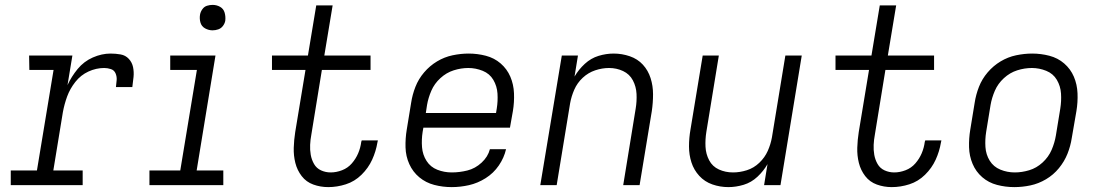

<svg xmlns="http://www.w3.org/2000/svg" viewBox="-20 -757 4504 785"><path d="M24 0H318V-60H198L237 -298Q243 -331 254.5 -362.5Q266 -394 288 -422Q310 -450 341.5 -464.5Q373 -479 406 -479Q420 -479 433.5 -474.5Q447 -470 452.5 -457Q458 -444 457 -430Q456 -416 454 -401H521Q524 -422 526 -442.5Q528 -463 524 -482.5Q520 -502 506.5 -516.5Q493 -531 473 -534.5Q453 -538 432 -538Q396 -538 359.5 -522Q323 -506 297.5 -475Q272 -444 256 -409L276 -530H99L100 -471H199L131 -60H24Z M591 0H893V-60H784L861 -530H676V-471H785L717 -60H591ZM849 -633Q861 -633 872.5 -637Q884 -641 891.5 -651Q899 -661 901 -672Q903 -689 898.5 -705Q894 -721 880 -729Q866 -737 849 -737Q838 -737 826.5 -733.5Q815 -730 807.5 -719.5Q800 -709 798 -698Q795 -681 799.5 -665Q804 -649 818.5 -641Q833 -633 849 -633Z M1322 8Q1358 8 1394 -3.5Q1430 -15 1458 -42.5Q1486 -70 1501.5 -104Q1517 -138 1523 -174L1525 -183H1459L1457 -177Q1454 -153 1444.5 -130.5Q1435 -108 1418.5 -89Q1402 -70 1378.5 -61Q1355 -52 1332 -52Q1311 -52 1292.5 -60.5Q1274 -69 1264 -86.5Q1254 -104 1250.5 -124Q1247 -144 1248 -165Q1249 -186 1253 -207L1296 -471H1495V-530H1306L1340 -735H1273L1239 -530H1092V-471H1229L1187 -217Q1182 -185 1181 -153Q1180 -121 1187.5 -91Q1195 -61 1213.5 -37Q1232 -13 1261 -2.5Q1290 8 1322 8Z M1827 8Q1862 8 1897.5 0Q1933 -8 1965.5 -28.5Q1998 -49 2019.5 -80.5Q2041 -112 2049 -147H1983Q1975 -116 1949 -92Q1923 -68 1891 -60Q1859 -52 1827 -52Q1796 -52 1768 -63Q1740 -74 1724 -99Q1708 -124 1705.5 -155Q1703 -186 1708 -218L1711 -235H2065L2077 -303Q2083 -339 2081.5 -375.5Q2080 -412 2066.5 -443.5Q2053 -475 2027 -497.5Q2001 -520 1966.5 -529Q1932 -538 1896 -538Q1864 -538 1830.5 -531Q1797 -524 1767 -506Q1737 -488 1714 -461Q1691 -434 1678.5 -402Q1666 -370 1661 -337L1643 -227Q1637 -191 1638 -154.5Q1639 -118 1653.5 -86Q1668 -54 1694.5 -32Q1721 -10 1755.5 -1Q1790 8 1827 8ZM1721 -295 1726 -328Q1731 -357 1743.5 -386Q1756 -415 1780.5 -437.5Q1805 -460 1835 -469.5Q1865 -479 1895 -479Q1925 -479 1953.5 -467.5Q1982 -456 1997 -430.5Q2012 -405 2014 -374.5Q2016 -344 2011 -313L2008 -295Z M2189 0H2256L2311 -335Q2316 -363 2328 -390.5Q2340 -418 2362.5 -439Q2385 -460 2413.5 -469.5Q2442 -479 2470 -479Q2501 -479 2527.5 -466.5Q2554 -454 2567.5 -428.5Q2581 -403 2582.5 -373Q2584 -343 2579 -313L2528 0H2595L2645 -303Q2650 -337 2650 -371.5Q2650 -406 2640 -437.5Q2630 -469 2608.5 -492.5Q2587 -516 2555 -527Q2523 -538 2489 -538Q2458 -538 2427 -528.5Q2396 -519 2371 -496Q2346 -473 2329 -444L2343 -530H2277Z M2958 8Q2989 8 3020.5 -1.5Q3052 -11 3077 -34.5Q3102 -58 3118 -86L3104 0H3171L3258 -530H3191L3136 -195Q3131 -167 3119 -140Q3107 -113 3084.5 -91.5Q3062 -70 3033.5 -61Q3005 -52 2977 -52Q2946 -52 2919.5 -64Q2893 -76 2879.5 -101.5Q2866 -127 2864.5 -157Q2863 -187 2868 -218L2919 -530H2853L2803 -227Q2797 -193 2797 -158.5Q2797 -124 2807 -93Q2817 -62 2839 -38Q2861 -14 2892.5 -3Q2924 8 2958 8Z M3626 8Q3662 8 3698 -3.5Q3734 -15 3762 -42.5Q3790 -70 3805.5 -104Q3821 -138 3827 -174L3829 -183H3763L3761 -177Q3758 -153 3748.5 -130.5Q3739 -108 3722.5 -89Q3706 -70 3682.5 -61Q3659 -52 3636 -52Q3615 -52 3596.5 -60.5Q3578 -69 3568 -86.5Q3558 -104 3554.5 -124Q3551 -144 3552 -165Q3553 -186 3557 -207L3600 -471H3799V-530H3610L3644 -735H3577L3543 -530H3396V-471H3533L3491 -217Q3486 -185 3485 -153Q3484 -121 3491.5 -91Q3499 -61 3517.5 -37Q3536 -13 3565 -2.5Q3594 8 3626 8Z M4127 8Q4160 8 4193 1Q4226 -6 4256.5 -24Q4287 -42 4309.5 -69.5Q4332 -97 4344.5 -128.5Q4357 -160 4362 -193L4381 -303Q4387 -339 4385.5 -375.5Q4384 -412 4370.5 -443.5Q4357 -475 4331 -497.5Q4305 -520 4270.5 -529Q4236 -538 4200 -538Q4168 -538 4134.5 -531Q4101 -524 4071 -506Q4041 -488 4018 -461Q3995 -434 3982.5 -402Q3970 -370 3965 -337L3947 -227Q3941 -191 3942 -155Q3943 -119 3956.5 -87Q3970 -55 3996 -32.5Q4022 -10 4056.5 -1Q4091 8 4127 8ZM4129 -52Q4098 -52 4070 -63.5Q4042 -75 4026.5 -100Q4011 -125 4009 -156Q4007 -187 4012 -218L4030 -328Q4035 -357 4047.5 -386Q4060 -415 4084.5 -437.5Q4109 -460 4139 -469.5Q4169 -479 4199 -479Q4229 -479 4257.5 -467.5Q4286 -456 4301 -430.5Q4316 -405 4318 -374.5Q4320 -344 4315 -313L4297 -203Q4292 -173 4279.5 -144Q4267 -115 4242.5 -92.5Q4218 -70 4188 -61Q4158 -52 4129 -52Z"/></svg>

Font: Iosevka Sparkle Light Oblique
Style: Regular
Weight: 300
Italic angle: -9°
Designer: Belleve Invis
Foundry: Belleve Invis
Version: Version 4.5.0; ttfautohint (v1.8.3)